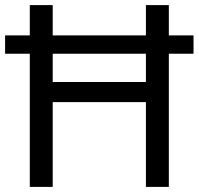

<svg xmlns="http://www.w3.org/2000/svg" viewBox="-20 -734 781 754"><path d="M97 0H187V-333H553V0H643V-523H740V-595H643V-714H553V-595H187V-714H97V-595H0V-523H97ZM187 -412V-523H553V-412Z"/></svg>

Font: Noto Sans Runic
Style: Regular
Weight: 400
Designer: Monotype Design Team
Foundry: Monotype Imaging Inc.
Version: Version 2.002